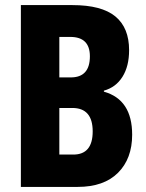

<svg xmlns="http://www.w3.org/2000/svg" viewBox="-20 -734 572 754"><path d="M62 0V-714H264Q379 -714 433 -669.5Q487 -625 487 -537Q487 -474 461 -432.5Q435 -391 388 -378V-374Q499 -343 499 -205Q499 -111 443.5 -55.5Q388 0 285 0ZM213 -430H258Q333 -430 333 -513Q333 -589 256 -589H213ZM213 -127H268Q344 -127 344 -218Q344 -310 264 -310H213Z"/></svg>

Font: Noto Sans ExtraCondensed ExtraBold
Style: Regular
Weight: 800
Width: 2
Designer: Monotype Design Team
Foundry: Monotype Imaging Inc.
Version: Version 2.013; ttfautohint (v1.8.4.7-5d5b)